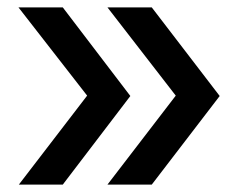

<svg xmlns="http://www.w3.org/2000/svg" viewBox="-20 -540 640 520"><path d="M271 -40 456 -281 271 -520H391L575 -280L391 -40ZM31 -40 216 -281 30 -520H150L333 -280L150 -40Z"/></svg>

Font: Pitagon Sans Mono SemiBold
Style: Regular
Weight: 600
Monospace: yes
Designer: Travis Tran
Foundry: Pitagon
Version: Version 1.001; ttfautohint (v1.8.4.7-5d5b);gftools[0.9.26]